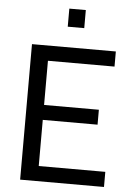

<svg xmlns="http://www.w3.org/2000/svg" viewBox="-59 -930 671 974"><g transform="rotate(5 276.5 -443.0)"><path d="M81 0V-690H508V-613H169V-388H448V-312H169V-77H508V0ZM254 -794V-886H338V-794Z"/></g></svg>

Font: Cairo Medium
Style: Regular
Weight: 500
Designer: Mohamed Gaber, Accademia di Belle Arti di Urbino
Foundry: Kief Type Foundry, Accademia di Belle Arti di Urbino
Version: Version 3.117